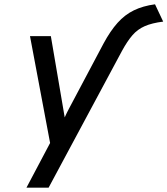

<svg xmlns="http://www.w3.org/2000/svg" viewBox="-20 -679 779 893"><path d="M103 194 213 -14 119.5 -511H216.5L274 -174Q275.5 -165 277.5 -153.2Q279.5 -141.5 281 -133Q284.5 -141 290.2 -153Q296 -165 301 -174L461.5 -476.5Q493 -535 526.8 -572.8Q560.5 -610.5 602.8 -631Q645 -651.5 701 -659L739 -578.5Q686.5 -572 653 -557.2Q619.5 -542.5 595.8 -515Q572 -487.5 547.5 -442.5L206 194Z"/></svg>

Font: Overpass Medium
Style: Italic
Weight: 500
Italic angle: -10°
Designer: Delve Withrington, Dave Bailey, Thomas Jockin
Foundry: Delve Fonts LLC
Version: Version 4.000